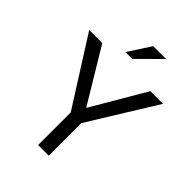

<svg xmlns="http://www.w3.org/2000/svg" viewBox="-263 -1065 1191 1191"><g transform="rotate(45 333.0 -469.5)"><path d="M387.2 -286.1V0H293.9V-286.1L13.2 -729H127.9L341.8 -374L549.8 -729H661.1ZM365.2 -939H478L329.1 -791H269Z"/></g></svg>

Font: SolaimanLipi
Style: Normal
Weight: 400
Designer: Solaiman Karim
Foundry: Al Mamun Sumon
Version: Version 2.000